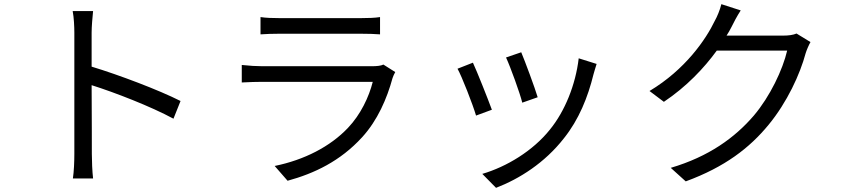

<svg xmlns="http://www.w3.org/2000/svg" viewBox="-20 -827 4040 922"><path d="M337 -88C337 -51 335 -2 330 30H427C423 -3 421 -57 421 -88C421 -117 421 -268 420 -418C531 -383 704 -316 813 -257L847 -342C742 -395 552 -467 420 -507C420 -570 420 -628 420 -670C420 -700 424 -743 427 -774H329C335 -743 337 -698 337 -670Z M1231 -745V-662C1258 -664 1290 -665 1321 -665H1713C1747 -665 1781 -664 1805 -662V-745C1781 -741 1746 -740 1714 -740H1321C1289 -740 1257 -741 1231 -745ZM1878 -481 1821 -517C1810 -511 1789 -509 1766 -509H1239C1212 -509 1178 -511 1141 -515V-431C1177 -433 1215 -434 1239 -434H1770C1752 -362 1712 -277 1651 -213C1566 -123 1441 -59 1299 -30L1361 41C1489 6 1614 -53 1719 -168C1793 -249 1838 -353 1865 -452C1867 -459 1873 -472 1878 -481Z M2483 -576 2410 -551C2431 -506 2477 -379 2488 -334L2562 -360C2549 -404 2500 -536 2483 -576ZM2845 -520 2759 -547C2744 -419 2692 -292 2621 -205C2539 -102 2412 -26 2296 8L2362 75C2474 32 2596 -45 2688 -163C2760 -253 2803 -360 2830 -470C2834 -483 2838 -499 2845 -520ZM2251 -526 2177 -497C2197 -462 2251 -324 2266 -272L2342 -300C2323 -352 2271 -483 2251 -526Z M3537 -777 3444 -807C3438 -781 3423 -745 3413 -728C3370 -638 3271 -493 3099 -390L3168 -338C3277 -411 3361 -500 3422 -584H3760C3739 -493 3678 -364 3600 -272C3509 -166 3384 -75 3201 -21L3273 44C3461 -25 3580 -117 3671 -228C3760 -336 3822 -471 3849 -572C3854 -588 3864 -611 3872 -625L3805 -666C3789 -659 3767 -656 3740 -656H3469C3478 -670 3486 -684 3493 -698C3502 -717 3520 -751 3537 -777Z"/></svg>

Font: Source Han Sans TC
Style: Regular
Weight: 400
Designer: Ryoko NISHIZUKA 西塚涼子 (kana, bopomofo & ideographs); Paul D. Hunt (Latin, Greek & Cyrillic); Sandoll Communications 산돌커뮤니
Foundry: Adobe
Version: Version 2.002;hotconv 1.0.116;makeotfexe 2.5.65601